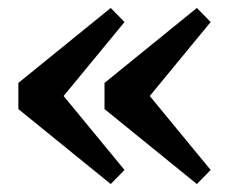

<svg xmlns="http://www.w3.org/2000/svg" viewBox="-20 -495 592 485"><path d="M259.7 -30.1 26.4 -219.5V-285.5L259.7 -474.9L294.5 -439.3L109.8 -215V-290L294.5 -65.7ZM477.3 -30.1 244 -219.5V-285.5L477.3 -474.9L512.1 -439.3L327.4 -215V-290L512.1 -65.7Z"/></svg>

Font: Adobe Variable Font Prototype
Style: Regular
Weight: 389
Designer: Frank Grießhammer
Foundry: Adobe
Version: Version 1.004;hotconv 1.0.113;makeotfexe 2.5.65598